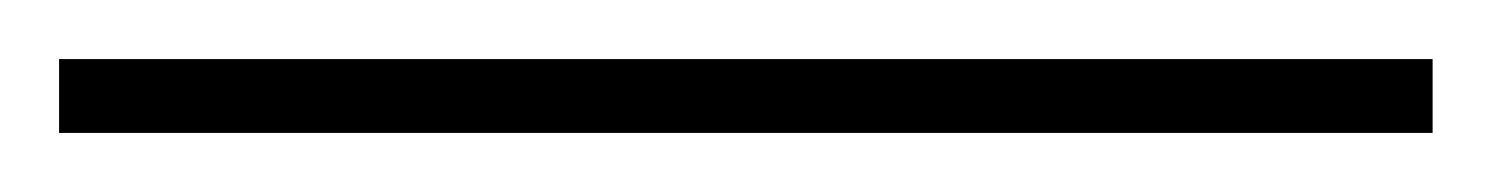

<svg xmlns="http://www.w3.org/2000/svg" viewBox="-23 -805 505 65"><path d="M462 -760H-3V-785H462Z"/></svg>

Font: Noto Sans Khmer UI SemiCondensed Thin
Style: Regular
Weight: 100
Width: 4
Designer: Danh Hong and the Monotype Design Team
Foundry: Monotype Imaging Inc.
Version: Version 2.002; ttfautohint (v1.8.4.7-5d5b)